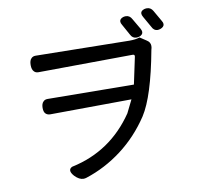

<svg xmlns="http://www.w3.org/2000/svg" viewBox="-96 -930 1191 1129"><g transform="rotate(-10 500.0 -365.5)"><path d="M722.7 -802.7Q746.1 -802.7 758.8 -778.3L795.9 -714.8Q808.6 -692.4 795.9 -679.7Q789.1 -672.9 779.8 -670.4Q770.5 -668 763.7 -668Q740.2 -668 728.5 -691.4L692.4 -756.8Q685.5 -767.6 685.5 -776.4Q685.5 -793.9 708 -800.8Q715.8 -802.7 722.7 -802.7ZM852.5 -827.1Q876 -827.1 888.7 -804.7L926.8 -738.3Q933.6 -727.5 933.6 -718.8Q933.6 -710 927.2 -703.6Q920.9 -697.3 911.1 -693.8Q901.4 -690.4 893.6 -690.4Q871.1 -690.4 859.4 -715.8L822.3 -781.2Q815.4 -793 815.4 -801.8Q815.4 -818.4 837.9 -825.2Q845.7 -827.1 852.5 -827.1ZM134.8 -656.2Q143.6 -666 160.2 -666L718.8 -657.2Q756.8 -657.2 778.3 -665Q779.3 -665 780.3 -665Q781.2 -665 783.2 -664.1L820.3 -639.6Q840.8 -627 840.8 -604.5Q840.8 -593.8 836.9 -582Q787.1 -312.5 717.8 -205.1Q645.5 -95.7 544.9 -19.5Q445.3 55.7 330.1 92.8Q321.3 95.7 312.5 95.7Q287.1 95.7 260.7 68.4Q243.2 48.8 243.2 35.2Q243.2 20.5 260.7 13.7Q261.7 13.7 261.7 13.7Q495.1 -36.1 632.8 -238.3L670.9 -315.4L185.5 -311.5Q168.9 -311.5 158.2 -321.8Q147.5 -332 147.5 -356.4Q147.5 -381.8 160.2 -393.6Q168.9 -403.3 185.5 -403.3L700.2 -398.4L734.4 -559.6Q734.4 -561.5 734.4 -564.5Q734.4 -567.4 731.9 -569.8Q729.5 -572.3 722.7 -572.3L160.2 -567.4Q143.6 -567.4 134.8 -577.1Q122.1 -588.9 122.1 -616.7Q122.1 -644.5 134.8 -656.2Z"/></g></svg>

Font: TaiwanPearl
Style: Regular
Weight: 400
Version: Version 2.102